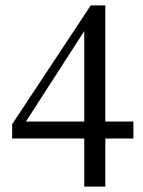

<svg xmlns="http://www.w3.org/2000/svg" viewBox="-20 -676 531 711"><path d="M292 15V-163H25V-216L316 -656H370V-226H474V-163H370V15ZM187 -398 76 -226H292V-561Z"/></svg>

Font: Source Serif 4 Subhead
Style: Regular
Weight: 400
Designer: Frank Grießhammer
Foundry: Adobe Systems Incorporated
Version: Version 4.004;hotconv 1.0.117;makeotfexe 2.5.65602